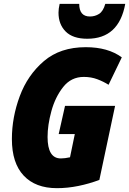

<svg xmlns="http://www.w3.org/2000/svg" viewBox="-20 -971 673 1001"><path d="M633 -951H529Q518 -912 496.5 -898.5Q475 -885 449 -885Q393 -885 393 -951H291Q285 -925 285 -905Q285 -844 322.5 -806.5Q360 -769 435 -769Q600 -769 633 -951ZM498 -33 580 -419H319L286 -272H370L345 -151Q318 -145 297 -145Q228 -145 228 -257Q228 -319 248 -392Q268 -465 309.5 -517.5Q351 -570 417 -570Q455 -570 487 -558Q519 -546 546 -529L615 -672Q543 -725 427 -725Q294 -725 209 -652.5Q124 -580 83 -469.5Q42 -359 42 -246Q42 -121 103.5 -55.5Q165 10 277 10Q332 10 388.5 -1.5Q445 -13 498 -33Z"/></svg>

Font: Noto Sans Display SemiCondensed Black
Style: Italic
Weight: 900
Width: 4
Designer: Monotype Design team
Foundry: Monotype Imaging Inc.
Version: 1.000